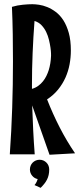

<svg xmlns="http://www.w3.org/2000/svg" viewBox="-20 -734 379 918"><path d="M318.8 -492.2Q318.8 -459.5 312.7 -426.5Q306.6 -393.6 293 -363Q279.3 -332.5 257.8 -305.9Q236.3 -279.3 205.1 -258.8Q232.4 -189 265.4 -124.8Q298.3 -60.5 338.9 -1L216.8 5.9L133.8 -230Q135.7 -170.4 138.7 -111.8Q141.6 -53.2 146 3.9H26.9Q34.7 -106.9 38.3 -217.8Q42 -328.6 42 -440.9Q42 -505.9 41 -570.6Q40 -635.3 37.1 -701.2Q63 -709 89.6 -711.4Q116.2 -713.9 134.8 -713.9Q147.9 -713.9 166.7 -711.2Q185.5 -708.5 206.1 -700.2Q226.6 -691.9 246.8 -676.8Q267.1 -661.6 283 -637Q298.8 -612.3 308.8 -576.9Q318.8 -541.5 318.8 -492.2ZM132.8 -309.1Q149.9 -314 162.8 -323.5Q175.8 -333 185.5 -345.2Q195.3 -357.4 201.9 -371.1Q208.5 -384.8 212.9 -398.4Q222.7 -430.2 224.1 -467.8Q224.1 -468.8 223.9 -479.7Q223.6 -490.7 221.2 -507.3Q218.8 -523.9 214.1 -543.5Q209.5 -563 200.7 -581.3Q191.9 -599.6 178.2 -613.8Q164.6 -627.9 145 -633.8Q139.2 -557.1 136 -481.2Q132.8 -405.3 132.8 -328.1ZM215.3 76.2Q215.3 90.8 212.6 102.5Q210 114.3 204.8 124.5Q199.7 134.8 192.1 144.3Q184.6 153.8 174.3 164.1L145 150.9Q147.9 147.5 150.9 143.1Q153.3 139.2 155.8 134Q158.2 128.9 160.2 122.1Q144.5 119.1 133.8 106.2Q123 93.3 123 76.2Q123 66.9 126.5 58.3Q129.9 49.8 136.2 43.5Q142.6 37.1 151.1 33.4Q159.7 29.8 169.4 29.8Q179.2 29.8 187.5 33.4Q195.8 37.1 202.1 43.5Q208.5 49.8 211.9 58.3Q215.3 66.9 215.3 76.2Z"/></svg>

Font: Mouse Memoirs
Style: Regular
Weight: 400
Version: Version 1.000